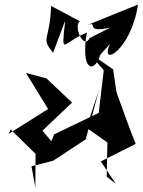

<svg xmlns="http://www.w3.org/2000/svg" viewBox="-20 -828 625 842"><path d="M435 -520 413 -333 218 -239 205 -209 166 -255 296 -378 184 -484 94 -508 191 -350 18 -241 27 -260 136 -153 135 -6 118 -99 213 -123 356 -217 414 -433 359 -268 451 -203 448 -53 488 -22 422 -120 575 -197C545 -271 519 -347 491 -423L476 -524L364 -601ZM373 -661C349 -608 300 -710 330 -735L204 -802C199 -647 156 -664 213 -597L266 -738C248 -572 252 -642 361 -685C332 -519 393 -501 420 -588L462 -635C415 -528 556 -608 585 -808L355 -715C424 -743 338 -679 464 -707Z"/></svg>

Font: Asimov Silicon
Style: Regular
Weight: 400
Designer: Google
Version: Version 2.000980; 2014